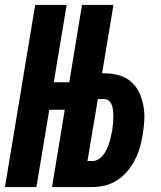

<svg xmlns="http://www.w3.org/2000/svg" viewBox="-29 -755 649 775"><path d="M-9 0 113 -735H240L188 -423H314L295 -312H170L118 0ZM181 0 302 -735H429L383 -459H393Q422 -459 450 -451.5Q478 -444 499 -426Q520 -408 532 -383Q544 -358 549.5 -329.5Q555 -301 553.5 -271.5Q552 -242 547 -213Q543 -187 536 -161.5Q529 -136 516.5 -111.5Q504 -87 486.5 -65.5Q469 -44 445.5 -28.5Q422 -13 396 -6.5Q370 0 344 0ZM344 -105Q357 -105 369 -112.5Q381 -120 389 -131Q397 -142 402.5 -154Q408 -166 412 -178.5Q416 -191 418.5 -203.5Q421 -216 424 -229Q426 -241 427 -253.5Q428 -266 428.5 -278Q429 -290 428 -302.5Q427 -315 424 -326Q421 -337 413 -346Q405 -355 393 -355H366L324 -105Z"/></svg>

Font: Iosevka Curly XBdExObl
Style: Regular
Weight: 800
Width: 7
Italic angle: -9°
Monospace: yes
Designer: Belleve Invis
Foundry: Belleve Invis
Version: Version 11.1.0; ttfautohint (v1.8.3)